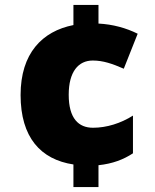

<svg xmlns="http://www.w3.org/2000/svg" viewBox="-20 -744 626 774"><path d="M377 -649V-724H276V-643C150 -618 63 -529 63 -361C63 -190 144 -101 276 -81V10H377V-78C434 -84 478 -101 516 -126V-278C467 -247 410 -229 355 -229C297 -229 257 -266 257 -362C257 -455 296 -500 354 -500C396 -500 433 -487 479 -467L535 -608C489 -631 435 -646 377 -649Z"/></svg>

Font: Noto Sans Bengali Black
Style: Regular
Weight: 900
Designer: Jelle Bosma - Monotype Design Team
Foundry: Monotype Imaging Inc.
Version: Version 2.003